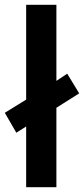

<svg xmlns="http://www.w3.org/2000/svg" viewBox="-31 -780 350 800"><path d="M78 0H204V-331L299 -391L249 -473L204 -443V-760H78V-365L-11 -310L37 -227L78 -253Z"/></svg>

Font: Noto Sans Gunjala Gondi Semibold
Style: Regular
Weight: 400
Designer: Ek Type
Foundry: Ek Type
Version: Version 1.004